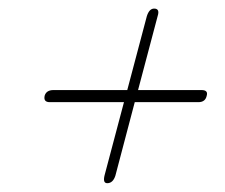

<svg xmlns="http://www.w3.org/2000/svg" viewBox="-20 -558 512 436"><path d="M223.5 -142Q213 -142 217.5 -160L261.5 -326H93Q78 -326 81.5 -341Q85.5 -353.5 101.5 -353.5H269L313.5 -521.5Q319 -538.5 330 -538.5Q343.5 -538.5 338 -521.5L293.5 -353.5H437.5Q453 -353.5 449.5 -341Q446.5 -326 430.5 -326H286L242 -159Q236.5 -142 223.5 -142Z"/></svg>

Font: Fraunces144ptSuperSoftThinItalic
Style: Italic
Weight: 100
Italic angle: -16°
Version: Version 1.000;[0bf87f6ff]